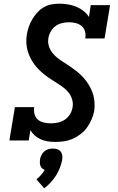

<svg xmlns="http://www.w3.org/2000/svg" viewBox="-20 -763 640 1043"><path d="M281 8Q260 8 240 5Q220 2 202 -6Q184 -14 169.5 -26.5Q155 -39 145 -56L136 0H31L61 -181H166Q163 -162 167.5 -143.5Q172 -125 185.5 -113.5Q199 -102 217.5 -97.5Q236 -93 255 -93Q275 -93 294.5 -97Q314 -101 331.5 -112.5Q349 -124 360 -142Q371 -160 374 -179Q378 -201 372 -222Q366 -243 353.5 -259Q341 -275 324.5 -287.5Q308 -300 290.5 -311Q273 -322 256 -333Q239 -344 222.5 -357Q206 -370 191.5 -384.5Q177 -399 165 -415.5Q153 -432 144 -450.5Q135 -469 129.5 -489.5Q124 -510 123 -532Q122 -554 126 -576Q129 -597 136.5 -618Q144 -639 155.5 -658.5Q167 -678 182.5 -695Q198 -712 217.5 -723.5Q237 -735 259 -739Q281 -743 302 -743Q326 -743 349.5 -739Q373 -735 394 -726.5Q415 -718 433 -704Q451 -690 463 -671L473 -735H578L548 -554H443Q447 -573 442 -591.5Q437 -610 423.5 -621.5Q410 -633 392 -637.5Q374 -642 354 -642Q336 -642 317 -637.5Q298 -633 282 -621.5Q266 -610 256 -592.5Q246 -575 243 -557Q239 -535 245 -514.5Q251 -494 263.5 -477.5Q276 -461 292 -448.5Q308 -436 325.5 -425Q343 -414 360 -402.5Q377 -391 393 -378.5Q409 -366 423.5 -351.5Q438 -337 450 -320.5Q462 -304 471.5 -285.5Q481 -267 486.5 -247.5Q492 -228 493.5 -206Q495 -184 492 -162Q488 -138 478 -115Q468 -92 453.5 -71.5Q439 -51 418.5 -35Q398 -19 375 -9Q352 1 328 4.5Q304 8 281 8ZM220 260 178 211Q191 201 202.5 188Q214 175 223 160Q215 157 209 151.5Q203 146 200 138.5Q197 131 196.5 122Q196 113 197 104Q199 92 205 80Q211 68 220.5 59.5Q230 51 242.5 47.5Q255 44 267 44Q280 44 291 47.5Q302 51 309 59.5Q316 68 318 80Q320 92 318 104Q314 126 305.5 148Q297 170 284.5 190Q272 210 255.5 228Q239 246 220 260Z"/></svg>

Font: Iosevka Curly Slab ExObl
Style: Bold
Weight: 700
Width: 7
Italic angle: -9°
Monospace: yes
Designer: Belleve Invis
Foundry: Belleve Invis
Version: Version 11.0.0; ttfautohint (v1.8.3)